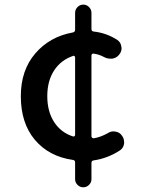

<svg xmlns="http://www.w3.org/2000/svg" viewBox="-20 -755 609 815"><path d="M290 -175.8Q293 -174.8 295.9 -176.8Q298.8 -178.7 298.8 -182.6V-511.7Q298.8 -514.6 295.9 -517.1Q293 -519.5 290 -517.6Q238.3 -500 209.5 -455.6Q180.7 -411.1 180.7 -346.7Q180.7 -282.2 209.5 -237.3Q238.3 -192.4 290 -175.8ZM438.5 -190.4Q449.2 -197.3 461.9 -197.3Q466.8 -197.3 470.7 -196.3Q488.3 -193.4 498 -178.7Q506.8 -167 506.8 -152.3Q506.8 -148.4 506.8 -145.5Q503.9 -126 488.3 -116.2Q437.5 -83 377.9 -74.2Q368.2 -73.2 368.2 -63.5V5.9Q368.2 19.5 357.9 29.8Q347.7 40 333.5 40Q319.3 40 309.1 29.8Q298.8 19.5 298.8 5.9V-65.4Q298.8 -75.2 289.1 -76.2Q187.5 -90.8 127.9 -161.6Q68.4 -232.4 68.4 -346.7Q68.4 -457 129.9 -528.3Q191.4 -599.6 289.1 -617.2Q298.8 -619.1 298.8 -628.9V-700.2Q298.8 -714.8 309.1 -725.1Q319.3 -735.4 333.5 -735.4Q347.7 -735.4 357.9 -725.1Q368.2 -714.8 368.2 -700.2V-631.8Q368.2 -622.1 377.9 -621.1Q431.6 -615.2 477.5 -585.9Q493.2 -575.2 495.1 -556.6Q496.1 -553.7 496.1 -550.8Q496.1 -535.2 485.4 -522.5Q474.6 -508.8 456.1 -505.9Q452.1 -505.9 449.2 -505.9Q434.6 -505.9 421.9 -512.7Q400.4 -524.4 377.9 -527.3Q374 -528.3 371.1 -525.9Q368.2 -523.4 368.2 -519.5V-176.8Q368.2 -172.9 371.1 -170.4Q374 -168 377.9 -168Q408.2 -172.9 438.5 -190.4Z"/></svg>

Font: Gen Jyuu GothicX Medium
Style: Regular
Weight: 500
Designer: Ryoko NISHIZUKA (kana &amp; ideographs); Paul D. Hunt (Latin, Greek &amp; Cyrillic); Wenlong ZHANG (bopomofo); Sandoll C
Version: Version 1.058.20140828